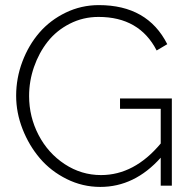

<svg xmlns="http://www.w3.org/2000/svg" viewBox="-20 -735 757 760"><path d="M455.1 -345.2H660.2V0H616.2V-110.8Q512.7 4.9 377 4.9Q306.6 4.9 243.9 -26.4Q181.2 -57.6 137.9 -108.4Q94.7 -159.2 69.3 -224.1Q43.9 -289.1 43.9 -356Q43.9 -425.8 68.6 -491.2Q93.3 -556.6 136 -606Q178.7 -655.3 240.2 -685.1Q301.8 -714.8 371.1 -714.8Q564 -714.8 642.1 -560.1L600.1 -535.2Q531.7 -668 370.1 -668Q308.6 -668 256.1 -641.1Q203.6 -614.3 168.9 -570.3Q134.3 -526.4 114.7 -470.2Q95.2 -414.1 95.2 -355Q95.2 -272.5 132.8 -200.4Q170.4 -128.4 236.3 -85.2Q302.2 -42 379.9 -42Q511.7 -42 616.2 -167V-304.2H455.1Z"/></svg>

Font: Rawline Light
Style: Regular
Weight: 300
Designer: Matt McInerney, Pablo Impallari, Rodrigo Fuenzalida
Foundry: Matt McInerney, Pablo Impallari, Rodrigo Fuenzalida
Version: Version 4.020;PS 004.020;hotconv 1.0.88;makeotf.lib2.5.64775